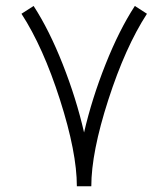

<svg xmlns="http://www.w3.org/2000/svg" viewBox="-20 -655 570 650"><path d="M436.5 -634.8 477.5 -608.4Q404.3 -495.6 346.7 -317.1Q289.1 -138.7 289.1 -24.4H240.2Q240.2 -138.7 183.1 -317.1Q126 -495.6 52.7 -608.4L93.8 -634.8Q146.5 -553.7 192.4 -437.5Q238.3 -321.3 264.6 -206.5Q291 -320.8 337.2 -437Q383.3 -553.2 436.5 -634.8Z"/></svg>

Font: AzarMehrMonospaced
Style: SansRegular
Weight: 1
Designer: Amin Abedi
Version: Version 1.00